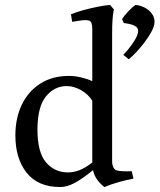

<svg xmlns="http://www.w3.org/2000/svg" viewBox="-20 -738 643 774"><path d="M432 -85Q432 -75 436 -65.5Q440 -56 448 -52Q459 -48 478.5 -47.5Q498 -47 511 -48L518 -18Q491 -13 459 -4Q427 5 401 16Q386 5 373 -12Q360 -29 355 -52Q309 -15 279 0.5Q249 16 223 16Q133 16 87.5 -41.5Q42 -99 42 -192Q42 -262 68 -316Q94 -370 142.5 -401Q191 -432 258 -432Q283 -432 309 -425.5Q335 -419 352 -411V-622Q352 -636 348.5 -645.5Q345 -655 334 -656Q325 -658 310 -656Q295 -654 283 -652Q271 -650 271 -650L266 -680Q286 -689 315.5 -697Q345 -705 375 -711Q405 -717 424 -718L439 -700Q435 -681 433.5 -657Q432 -633 432 -602ZM254 -43Q277 -43 300.5 -52Q324 -61 352 -83V-332Q335 -359 306 -375Q277 -391 249 -391Q199 -391 165 -349Q131 -307 131 -215Q131 -124 165.5 -83.5Q200 -43 254 -43ZM526 -718Q544 -717 562 -708Q580 -699 591.5 -684Q603 -669 603 -650Q603 -631 586.5 -603Q570 -575 546 -546.5Q522 -518 499 -499L477 -517Q498 -538 518 -568Q537 -596 537 -614Q537 -639 479 -645L472 -661Q480 -674 497 -692Q514 -710 526 -718Z"/></svg>

Font: Buenard
Style: Regular
Weight: 400
Version: Version 2.000